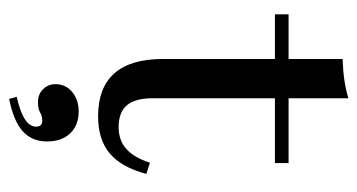

<svg xmlns="http://www.w3.org/2000/svg" viewBox="-205 -384 800 430"><g transform="rotate(90 195.0 -169.0)"><path d="M240.3 11.3Q176.6 11.3 144.4 -25Q112.1 -61.3 112.1 -133.9V-384.7H12.1V-415.3H112.1V-536.3Q137.9 -537.1 159.7 -540.3Q181.5 -543.5 200 -549.2V-415.3H345.2V-384.7H200V-111.3Q200 -71.8 215.7 -53.2Q231.5 -34.7 264.5 -34.7Q294.4 -34.7 313.7 -52Q333.1 -69.4 344.4 -104.8L369.4 -96.8Q354.8 -41.1 323.8 -14.9Q292.7 11.3 240.3 11.3ZM201.6 210.5 196.8 193.5Q229.8 186.3 246.8 175.4Q263.7 164.5 263.7 150Q263.7 136.3 250 136.3Q240.3 136.3 231.9 141.1Q223.4 146 208.9 146Q191.1 146 179.8 134.7Q168.5 123.4 168.5 106.5Q168.5 83.9 185.9 69.4Q203.2 54.8 229.8 54.8Q260.5 54.8 278.6 73.8Q296.8 92.7 296.8 125.8Q296.8 159.7 273.8 180.2Q250.8 200.8 201.6 210.5Z"/></g></svg>

Font: Playfair 12pt Medium
Style: Regular
Weight: 500
Designer: Claus Eggers Sørensen
Foundry: Claus Eggers Sørensen
Version: Version 2.000;gftools[0.9.28]